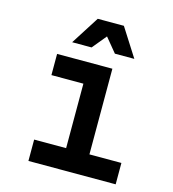

<svg xmlns="http://www.w3.org/2000/svg" viewBox="-122 -950 945 1050"><g transform="rotate(15 350.0 -424.5)"><path d="M136 -606V-486H317V-121H136V0H630V-121H449V-606ZM199 -689H309L375 -769L441 -689H551L449 -849H301Z"/></g></svg>

Font: Martian Mono Std Md
Style: Regular
Weight: 500
Monospace: yes
Designer: Roman Shamin
Foundry: Evil Martians
Version: Version 1.000